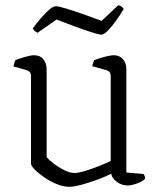

<svg xmlns="http://www.w3.org/2000/svg" viewBox="-20 -712 611 737"><path d="M246 5Q223 5 197.5 -5.5Q172 -16 149.5 -31.5Q127 -47 113 -61.5Q99 -76 99 -84V-420Q99 -429 95 -434.5Q91 -440 81 -443L32 -457Q33 -465 35.5 -471.5Q38 -478 39 -481Q53 -487 76 -493.5Q99 -500 110 -500Q134 -500 146.5 -484.5Q159 -469 159 -446V-109Q169 -97 187.5 -83Q206 -69 227.5 -58.5Q249 -48 265 -48Q280 -48 305.5 -55.5Q331 -63 358.5 -74Q386 -85 405 -94V-420Q405 -429 400.5 -435Q396 -441 387 -443L334 -458Q336 -466 338 -472Q340 -478 341 -481Q351 -485 366 -489.5Q381 -494 395 -497Q409 -500 416 -500Q439 -500 452 -485Q465 -470 465 -446V-50L531 -44Q534 -40 535.5 -35.5Q537 -31 537 -26Q531 -19 518.5 -13Q506 -7 492.5 -3.5Q479 0 471 0Q448 0 429 -13.5Q410 -27 407 -45Q385 -34 354 -22.5Q323 -11 293.5 -3Q264 5 246 5ZM369 -579Q360 -579 330.5 -588.5Q301 -598 264.5 -611.5Q228 -625 197 -637L124 -586Q120 -588 114.5 -592Q109 -596 106 -603Q119 -621 136 -641Q153 -661 168.5 -674.5Q184 -688 194 -688Q205 -688 234.5 -679Q264 -670 301 -657Q338 -644 370 -632L434 -692Q441 -691 446.5 -686.5Q452 -682 455 -678Q443 -657 426.5 -634Q410 -611 394.5 -595Q379 -579 369 -579Z"/></svg>

Font: Texturina Medium 12pt Thin
Style: Regular
Weight: 250
Version: Version 1.002